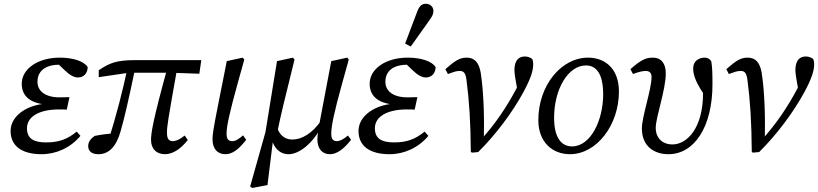

<svg xmlns="http://www.w3.org/2000/svg" viewBox="-20 -786 4239 995"><path d="M195.5 13.1C271.1 13.1 344.9 -19.8 396.9 -81.8L377.7 -104C327.7 -63.1 283.5 -48 218.4 -48C151.7 -48 119.8 -69.8 119.8 -121.5C119.8 -182.2 184.3 -218.9 285.6 -218.9C300.8 -218.9 314.1 -218.9 326 -217.9L340 -282.5C314.1 -281.5 312.8 -281.5 288.7 -281.5C215.2 -281.5 174.2 -313.4 174.2 -362.2C174.2 -419 216.3 -450.9 290.6 -450.9C310.9 -450.9 328.1 -449 351.4 -443.9L346.4 -461.3L274.3 -461.2L315.6 -421.7C339.7 -398.5 362.8 -384.5 383 -384.5C413.1 -384.5 433.5 -404.5 434.5 -438C416.3 -468.3 360 -487.3 289.5 -487.3C176.8 -487.3 92.7 -429.4 92.7 -352.1C92.7 -283.2 143 -246.1 238.7 -242.9L240.7 -250C124.2 -249 34.9 -187.3 34.9 -107.2C34.9 -30 92.4 13.1 195.5 13.1Z M490.4 13.1C544.7 13.1 583 -27.3 605.1 -106.1C627 -184.1 640.2 -240 682.6 -441.5L642.2 -442.4C616.2 -313 581.3 -183.8 541.5 -55.6L569.9 -71L580.8 -95.1C542.6 -94 503.3 -88 471.1 -81.9C455.8 -71.7 437 -54.6 437 -29.5C437 -0.3 458.1 13.1 490.4 13.1ZM491.8 -386.1 647.6 -409H868.2L1013 -403.9L1023.2 -474.4H681.3C584.1 -474.4 547.8 -460.1 491.7 -421.8L491.8 -386.1ZM834.4 13C873.7 13 914 -11 953.2 -60.5L937 -83.6C915 -65.6 894.1 -54.6 875.2 -54.6C854.3 -54.6 845.3 -67.6 845.3 -97.5C845.3 -130.9 848.4 -153.4 899.9 -441.2L849.5 -441.3C770.8 -157.4 762.7 -94.6 762.7 -61.3C762.7 -15.1 790 13 834.4 13Z M1148.1 13.1C1185.2 13.1 1217.7 -13 1255.9 -61.4L1239.7 -84.5C1217.8 -66.5 1202.8 -54.6 1184 -54.6C1163.1 -54.6 1154.1 -65.6 1154.1 -93.5C1154.1 -133.5 1171.2 -207.7 1212 -355.3L1246 -477.2L1237.9 -487.3L1155.2 -469.2L1110.3 -242.7C1084.3 -112.7 1081.3 -85.7 1081.3 -64.6C1081.3 -15.2 1106.6 13.1 1148.1 13.1Z M1286.6 188.2 1366.2 173.1 1397.8 -83.7 1417.5 -103C1434.3 -185.7 1454.2 -268.4 1506.3 -477.2L1498.2 -487.3L1415.5 -469.2L1355.7 -101.5L1276.4 180.1L1286.6 188.2ZM1475.7 13.1C1527.5 13.1 1599.1 -37.6 1649.7 -136.5L1645.6 -162.9C1598.9 -94.6 1544.4 -62.9 1494.8 -62.9C1456 -62.9 1423.4 -85.7 1411.4 -143.1L1381.8 -94.5C1390.8 -27 1424.7 13.1 1475.7 13.1ZM1690.3 13.1C1725.7 13.1 1762.1 -14 1799.3 -61.4L1783.1 -83.6C1762.2 -66.6 1743.3 -54.6 1726.4 -54.6C1705.5 -54.6 1696.6 -65.7 1696.6 -93.5C1696.6 -133.6 1712.6 -207.6 1753.5 -355.3L1787.4 -477.2L1779.4 -487.3L1696.7 -469.2L1653.8 -242.9C1628.8 -112.8 1624.8 -85.7 1624.8 -64.6C1624.8 -15.2 1649 13.1 1690.3 13.1Z M1998.5 13.1C2074.1 13.1 2147.9 -19.8 2199.9 -81.8L2180.7 -104C2130.7 -63.1 2086.5 -48 2021.4 -48C1954.7 -48 1922.8 -69.8 1922.8 -121.5C1922.8 -182.2 1987.3 -218.9 2088.6 -218.9C2103.8 -218.9 2117.1 -218.9 2129 -217.9L2143 -282.5C2117.1 -281.5 2115.8 -281.5 2091.7 -281.5C2018.2 -281.5 1977.2 -313.4 1977.2 -362.2C1977.2 -419 2019.3 -450.9 2093.6 -450.9C2113.9 -450.9 2131.1 -449 2154.4 -443.9L2149.4 -461.3L2077.3 -461.2L2118.6 -421.7C2142.7 -398.5 2165.8 -384.5 2186 -384.5C2216.1 -384.5 2236.5 -404.5 2237.5 -438C2219.3 -468.3 2163 -487.3 2092.5 -487.3C1979.8 -487.3 1895.7 -429.4 1895.7 -352.1C1895.7 -283.2 1946 -246.1 2041.7 -242.9L2043.7 -250C1927.2 -249 1837.9 -187.3 1837.9 -107.2C1837.9 -30 1895.4 13.1 1998.5 13.1ZM2079.4 -560 2108.6 -544.9C2139.7 -588.7 2171.6 -633.4 2202.7 -677.2C2219.9 -701.4 2226.1 -711.7 2226.1 -729.9C2226.1 -749.3 2210.8 -766.5 2186.5 -766.5C2169.2 -766.5 2153.9 -757.3 2142.8 -727.5C2122 -671.8 2100.2 -615.8 2079.4 -560Z M2419.9 0 2425.1 5.1 2458.2 2C2550.4 -89.2 2637.2 -206.1 2693.2 -309.8C2729.2 -376.5 2743.2 -418.5 2743.2 -452.5C2743.2 -464.8 2741.2 -474 2738.1 -480.2C2731.9 -485.3 2718.8 -493.3 2699.6 -493.3C2667.4 -493.3 2645.9 -472.1 2645.9 -422C2645.9 -411.6 2648 -396.2 2650.1 -382.8L2662.3 -312.3L2674.9 -365.2C2668.9 -351.3 2663.8 -341.2 2653.9 -322.4C2605.8 -233.2 2552 -150.4 2472.2 -61.4L2487.4 -58.6C2490.4 -182.2 2486.3 -311.6 2471.4 -407.8C2462.4 -463.1 2438.3 -487.3 2398.9 -487.3C2362.7 -487.3 2340.2 -473 2288 -427.7L2301.1 -402.4C2328.8 -412.4 2343.8 -418.3 2361.7 -418.3C2382.6 -418.3 2392.6 -409.4 2397.6 -370.6C2411.6 -264.4 2418.8 -154.3 2419.9 0Z M2933.7 13.1C3072.3 13.1 3187.5 -138.1 3187.5 -311.9C3187.5 -425.4 3120 -487.3 3027.6 -487.3C2888 -487.3 2769.8 -343 2769.8 -163.3C2769.8 -48.9 2843.2 13.1 2933.7 13.1ZM2944.6 -27.3C2891.1 -27.3 2851.5 -69.8 2851.5 -175.3C2851.5 -323.9 2924 -446.9 3016.6 -446.9C3069.1 -446.9 3105.8 -405.4 3105.8 -297.1C3105.8 -162.9 3041.1 -27.3 2944.6 -27.3Z M3444.1 13.1C3579.2 13.1 3672.2 -130.3 3672.2 -348.5C3672.2 -408.4 3671.2 -437.2 3666.1 -468.1C3659 -480.2 3647.8 -487.3 3631.7 -487.3C3602.3 -487.4 3572.2 -470.1 3572.2 -431.8C3572.2 -396.2 3586.3 -354.3 3642.4 -276.7L3645.8 -345.8L3619.4 -381C3622.4 -351.1 3623.4 -329.1 3623.4 -303.2C3623.4 -121.6 3540.2 -37.5 3464.9 -37.5C3412 -37.5 3378.2 -71.3 3378.2 -123.3C3378.2 -178.4 3430.3 -320.6 3430.3 -405.2C3430.3 -457.2 3407.1 -487.3 3362.8 -487.3C3324.7 -487.3 3300.3 -474 3247.1 -427.7L3260.2 -402.4C3291.8 -414.3 3311.8 -418.3 3326.6 -418.3C3346.5 -418.3 3356.5 -407.4 3356.5 -387.4C3356.5 -321.9 3306.4 -181.7 3306.4 -121.1C3306.4 -24.1 3373.8 13.1 3444.1 13.1Z M3875.9 0 3881.1 5.1 3914.2 2C4006.4 -89.2 4093.2 -206.1 4149.2 -309.8C4185.2 -376.5 4199.2 -418.5 4199.2 -452.5C4199.2 -464.8 4197.2 -474 4194.1 -480.2C4187.9 -485.3 4174.8 -493.3 4155.6 -493.3C4123.4 -493.3 4101.9 -472.1 4101.9 -422C4101.9 -411.6 4104 -396.2 4106.1 -382.8L4118.3 -312.3L4130.9 -365.2C4124.9 -351.3 4119.8 -341.2 4109.9 -322.4C4061.8 -233.2 4008 -150.4 3928.2 -61.4L3943.4 -58.6C3946.4 -182.2 3942.3 -311.6 3927.4 -407.8C3918.4 -463.1 3894.3 -487.3 3854.9 -487.3C3818.7 -487.3 3796.2 -473 3744 -427.7L3757.1 -402.4C3784.8 -412.4 3799.8 -418.3 3817.7 -418.3C3838.6 -418.3 3848.6 -409.4 3853.6 -370.6C3867.6 -264.4 3874.8 -154.3 3875.9 0Z"/></svg>

Font: Source Serif Variable
Style: Italic
Weight: 389
Italic angle: -12°
Designer: Frank Grießhammer
Foundry: Adobe Systems Incorporated
Version: Version 3.001;hotconv 1.0.111;makeotfexe 2.5.65597